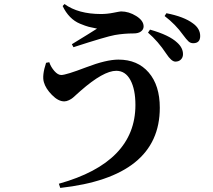

<svg xmlns="http://www.w3.org/2000/svg" viewBox="-20 -841 1040 938"><path d="M836.9 -540Q817.4 -540 792 -579.1Q752 -639.6 703.1 -681.6L712.9 -696.3Q806.6 -669.9 845.7 -632.8Q874 -607.4 874 -576.2Q874 -560.5 863.8 -550.3Q853.5 -540 836.9 -540ZM923.8 -629.9Q910.2 -629.9 900.4 -639.2Q890.6 -648.4 874 -670.9Q837.9 -721.7 784.2 -762.7L793 -776.4Q878.9 -759.8 922.9 -726.6Q958 -701.2 958 -665Q958 -629.9 923.8 -629.9ZM205.1 -534.2 220.7 -537.1Q228.5 -513.7 245.6 -494.1Q262.7 -474.6 279.3 -474.6Q302.7 -474.6 400.9 -512.2Q499 -549.8 558.6 -549.8Q652.3 -549.8 706.5 -486.8Q760.7 -423.8 760.7 -314.5Q760.7 23.4 274.4 77.1L267.6 56.6Q641.6 -47.9 641.6 -328.1Q641.6 -404.3 617.2 -449.7Q592.8 -495.1 547.9 -495.1Q485.4 -495.1 374 -397.5Q369.1 -393.6 356.4 -381.8Q343.8 -370.1 336.4 -363.8Q329.1 -357.4 316.9 -351.6Q304.7 -345.7 293.9 -345.7Q264.6 -345.7 233.9 -377Q203.1 -408.2 194.3 -439.5Q184.6 -471.7 205.1 -534.2ZM454.1 -701.2Q428.7 -706.1 413.6 -710Q398.4 -713.9 371.1 -725.1Q343.8 -736.3 322.3 -758.3Q300.8 -780.3 286.1 -811.5L294.9 -821.3Q362.3 -772.5 473.6 -772.5Q502.9 -772.5 534.7 -778.8Q566.4 -785.2 571.3 -785.2Q609.4 -785.2 645.5 -762.7Q681.6 -740.2 681.6 -711.9Q681.6 -697.3 668.9 -687.5Q656.2 -677.7 632.8 -677.7Q585.9 -677.7 541 -669.9Q498 -662.1 338.9 -610.4L331.1 -625Q428.7 -684.6 454.1 -701.2Z"/></svg>

Font: GenYoMin TW TTF Bold
Style: Regular
Weight: 700
Version: Version 1.300